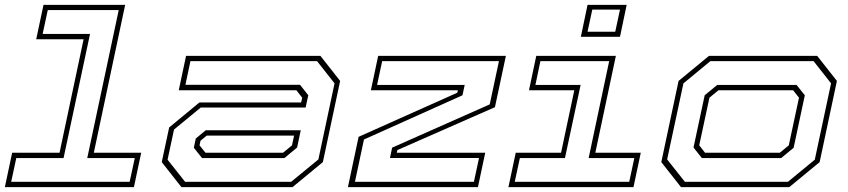

<svg xmlns="http://www.w3.org/2000/svg" viewBox="-47 -770 3490 790"><path d="M-27 0 3 -141.5H198L297 -608.5H102L132 -750H468L339 -141.5H534L504 0ZM-1 -22H486.5L507.5 -119.5H312L441.5 -728.5H149.5L128.5 -630.5H323.5L214.5 -119.5H20Z M699.5 0 618.5 -103 649 -245.5 773.5 -348.5H1192L1196.5 -368L1172.5 -398.5H688.5L718.5 -540H1271.5L1352.5 -437L1281.5 -103L1156.5 0ZM714.5 -22H1151L1263 -114L1329.5 -427L1257.5 -518.5H736.5L716 -421H1187.5L1221.5 -378L1210.5 -327.5H779L669 -237L642.5 -113ZM784.5 -119.5 750.5 -162 758.5 -200 799.5 -234H1190.5L1175.5 -163L1123 -119.5ZM798.5 -141.5H1117.5L1154.5 -172L1163 -212H803.5L778 -191L774 -172Z M1384.5 0 1428.5 -207 1834.5 -388.5 1837 -398.5H1479L1509 -540H2034.5L1989.5 -329L1588 -152.5L1585.5 -141.5H1949.5L1919.5 0ZM1413.5 -22H1903L1924 -120H1557.5L1566.5 -162.5L1968 -340.5L2006 -518.5H1525.5L1504.5 -420.5H1865L1856 -378L1450.5 -196Z M2343 -618.5 2370.5 -750H2531.5L2504 -618.5ZM2370.5 -639.5H2484.5L2504 -730.5H2390ZM2045 0 2075 -141.5H2261.5L2316 -398.5H2129.5L2159.5 -540H2487L2402.5 -141.5H2589.5L2559.5 0ZM2071 -22H2542L2563 -119.5H2375L2459.5 -518.5H2176.5L2156 -420.5H2342L2277.5 -119.5H2092Z M2755 0 2674 -103 2745 -437 2870 -540H3315.5L3396.5 -437L3325.5 -103L3200.5 0ZM2771 -22H3195L3305.5 -113L3372.5 -427L3300.5 -518.5H2876L2765 -427L2698 -114ZM2841 -119.5 2806.5 -163 2852.5 -378 2904 -420.5H3230.5L3264.5 -378L3218.5 -162L3167 -119.5ZM2854 -141.5H3161.5L3198.5 -172L3240.5 -368L3216.5 -398.5H2909L2872 -368L2830 -172Z"/></svg>

Font: Tourney Expanded ExtraLight
Style: Italic
Weight: 200
Width: 7
Italic angle: -12°
Designer: Tyler Finck
Foundry: Etcetera Type Co
Version: Version 1.010; ttfautohint (v1.8.3)